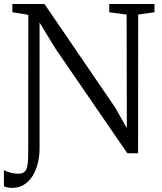

<svg xmlns="http://www.w3.org/2000/svg" viewBox="-34 -763 806 956"><path d="M25.5 172.5Q13 172.5 3.2 170.2Q-6.5 168 -14.5 164.5V84.5Q-3.5 90.5 16.8 96.2Q37 102 58 102Q72.5 102 81.8 97Q91 92 96.8 80.2Q102.5 68.5 104.5 47.5Q106.5 26.5 106.5 -5.5L107 -689Q95 -691.5 81.5 -693.5Q68 -695.5 54.5 -698Q41 -700.5 27.5 -702V-743H187.5L539.5 -227.5L597.5 -125L596.5 -690.5L510 -702V-743H735V-702L654 -690.5L653.5 0H600L243 -519.5L163 -650.5V-24Q163 14 154.5 49Q146 84 129 111.8Q112 139.5 86.2 156Q60.5 172.5 25.5 172.5Z"/></svg>

Font: Merriweather 28pt Light
Style: Regular
Weight: 300
Version: Version 2.100